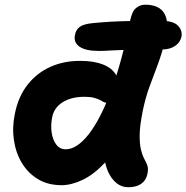

<svg xmlns="http://www.w3.org/2000/svg" viewBox="-20 -780 794 818"><path d="M401 -563Q344.8 -563 318.7 -581.2Q292.6 -599.4 299.4 -630.8Q303.2 -653.6 320.2 -665.8Q337.2 -678 376.2 -681.6Q450 -688.8 520.4 -690.1Q590.8 -691.4 666 -691.4Q718.4 -691.4 738.1 -670.8Q757.8 -650.2 753.2 -624Q747.8 -599 725.7 -584.1Q703.6 -569.2 670 -569.2Q586 -569.2 533.4 -567.9Q480.8 -566.6 450 -564.8Q419.2 -563 401 -563ZM242.6 9Q184.8 9 142.3 -16.4Q99.8 -41.8 73.6 -85Q47.4 -128.2 39.3 -182.6Q31.2 -237 43.2 -295Q58 -369.2 97.9 -419.6Q137.8 -470 195.8 -495.7Q253.8 -521.4 323.4 -520.6Q379.6 -520.6 418.2 -505.5Q456.8 -490.4 474.1 -461.6Q491.4 -432.8 483 -390.4Q478 -368.6 466.1 -355.1Q454.2 -341.6 440.6 -341.6Q429 -341.6 421.5 -345.6Q414 -349.6 404.5 -354.6Q395 -359.6 379.5 -363.6Q364 -367.6 339 -367.6Q283.8 -367.6 246.7 -344.3Q209.6 -321 202 -279Q195.6 -246.4 200 -215.5Q204.4 -184.6 219.5 -164.3Q234.6 -144 260 -144Q307.6 -144 357.8 -207.9Q408 -271.8 453.8 -394.5Q499.6 -517.2 535 -694.2Q542.8 -732.4 560 -746.2Q577.2 -760 598.4 -760Q658.6 -760 680.4 -722.2Q702.2 -684.4 684.6 -611.8Q668 -546 649.7 -498.4Q631.4 -450.8 615.4 -406.6Q599.4 -362.4 587.8 -305.6Q575.6 -244.6 575.1 -205.8Q574.6 -167 580.3 -143.4Q586 -119.8 593.8 -105Q601.6 -90.2 606.7 -77.9Q611.8 -65.6 609.6 -48.2Q607 -27 596.9 -12.4Q586.8 2.2 569.1 9.9Q551.4 17.6 525.8 17.6Q498.2 17.6 476.7 0.3Q455.2 -17 441.4 -46.6Q427.6 -76.2 424.4 -114.4Q421.2 -152.6 430 -194.2L511.6 -218.2Q472.8 -135.2 425.6 -85.3Q378.4 -35.4 330.9 -13.2Q283.4 9 242.6 9Z"/></svg>

Font: Shantell Sans Light
Style: Italic
Weight: 300
Italic angle: -11°
Designer: Stephen Nixon, Anya Danilova, Shantell Martin
Foundry: Arrow Type
Version: Version 1.008;[ac192a2d6]